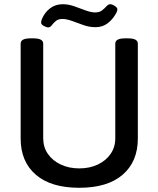

<svg xmlns="http://www.w3.org/2000/svg" viewBox="-20 -884 752 911"><path d="M209 -754Q201 -754 188 -761Q175 -768 175 -777Q175 -784 179 -794Q192 -825 217.5 -844.5Q243 -864 278 -864Q305 -864 333 -854Q361 -844 386.5 -834.5Q412 -825 432 -825Q452 -825 464.5 -835Q477 -845 485.5 -854.5Q494 -864 503 -864Q512 -864 524.5 -856Q537 -848 537 -839Q537 -833 532 -823Q516 -793 491.5 -774Q467 -755 433 -755Q404 -755 376 -765Q348 -775 322 -784.5Q296 -794 276 -794Q256 -794 244.5 -784Q233 -774 225.5 -764Q218 -754 209 -754ZM356 7Q222 7 150 -55Q78 -117 78 -227V-677Q78 -702 124 -702H139Q185 -702 185 -677V-228Q185 -186 207 -154Q229 -122 268 -103.5Q307 -85 356 -85Q406 -85 444.5 -103.5Q483 -122 505 -154Q527 -186 527 -228V-677Q527 -702 573 -702H588Q634 -702 634 -677V-227Q634 -117 562 -55Q490 7 356 7Z"/></svg>

Font: Asap Medium
Style: Regular
Weight: 500
Designer: Pablo Cosgaya
Foundry: Omnibus-Type
Version: Version 3.001; ttfautohint (v1.8.3)